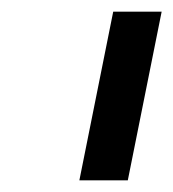

<svg xmlns="http://www.w3.org/2000/svg" viewBox="-20 -760 297 329"><path d="M116 -451 174 -740H257L199 -451Z"/></svg>

Font: IBM Plex Sans Text
Style: Italic
Weight: 450
Italic angle: -11°
Designer: Mike Abbink, Paul van der Laan, Pieter van Rosmalen
Foundry: Bold Monday
Version: Version 3.005